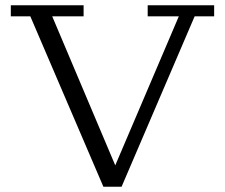

<svg xmlns="http://www.w3.org/2000/svg" viewBox="-20 -702 854 728"><path d="M372 6 95 -640H21V-682H297V-640H178L417 -75L658 -640H540V-682H792V-640H718L441 6Z"/></svg>

Font: Montagu Slab 16pt Light
Style: Regular
Weight: 300
Designer: Florian Karsten
Foundry: Florian Karsten
Version: Version 1.000; ttfautohint (v1.8.3)